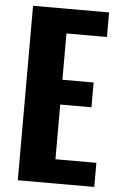

<svg xmlns="http://www.w3.org/2000/svg" viewBox="-56 -849 550 888"><g transform="rotate(5 219.0 -405.0)"><path d="M61 0V-810H414V-696H226V-481H371V-366H226V-112H416V0Z"/></g></svg>

Font: Oswald SemiBold
Style: Regular
Weight: 600
Designer: Vernon Adams
Foundry: Vernon Adams
Version: Version 4.100; ttfautohint (v1.8.1.43-b0c9)